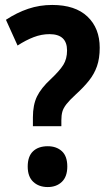

<svg xmlns="http://www.w3.org/2000/svg" viewBox="-20 -744 441 776"><path d="M113 -270Q113 -320 129.5 -354Q146 -388 185 -424Q221 -458 236 -482Q251 -506 251 -540Q251 -606 180 -606Q148 -606 116.5 -594Q85 -582 51 -560L4 -664Q48 -693 94 -708.5Q140 -724 191 -724Q284 -724 333.5 -677Q383 -630 383 -551Q383 -508 372 -476.5Q361 -445 339.5 -418Q318 -391 286 -362Q261 -339 248.5 -323Q236 -307 232 -292.5Q228 -278 228 -258V-234H113ZM92 -71Q92 -112 113.5 -132.5Q135 -153 173 -153Q208 -153 230 -133Q252 -113 252 -71Q252 -30 230 -9Q208 12 173 12Q137 12 114.5 -9Q92 -30 92 -71Z"/></svg>

Font: Noto Sans Thai Cond
Style: Bold
Weight: 700
Width: 3
Designer: Monotype Design Team
Foundry: Monotype Imaging Inc.
Version: Version 2.002; ttfautohint (v1.8.4.7-5d5b)